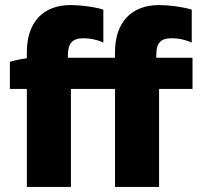

<svg xmlns="http://www.w3.org/2000/svg" viewBox="-20 -738 800 758"><path d="M86 0H260V-387H434V0H608V-387H740V-510H597V-520C597 -571 616 -587 659 -587C683 -587 710 -582 737 -570V-700C702 -711 646 -718 608 -718C496 -718 434 -647 434 -532V-510H248V-518C248 -569 267 -587 310 -587C334 -587 362 -582 388 -570V-700C354 -711 297 -718 259 -718C147 -718 86 -647 86 -532V-508C64 -505 38 -500 19 -494V-387H86Z"/></svg>

Font: Fixel Display ExtraBold
Style: Regular
Weight: 800
Designer: AlfaBravo + MacPaw
Foundry: Kyrylo Tkachov, Marchela Mozhyna, Serhii Makarenko, Maria Weinstein, Zakhar Kryvoshyya
Version: Version 1.211